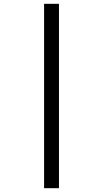

<svg xmlns="http://www.w3.org/2000/svg" viewBox="-20 -843 540 1006"><path d="M211 143V-823H289V143Z"/></svg>

Font: iosevka_custom_sans_ss08
Style: Regular
Weight: 400
Designer: Belleve Invis
Foundry: Belleve Invis
Version: Version 10.3.0; ttfautohint (v1.8.3)